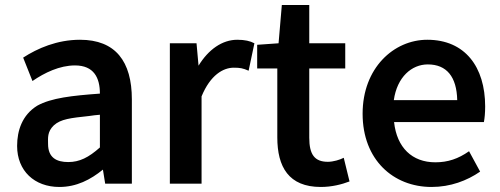

<svg xmlns="http://www.w3.org/2000/svg" viewBox="-20 -726 1985 763"><path d="M216 17C284 17 340 -12 389 -52L398 4H504V-331C504 -482 439 -568 298 -568C207 -568 129 -534 72 -497L109 -404C157 -437 217 -466 278 -466C353 -466 377 -417 377 -354C267 -346 184 -337 128 -306C68 -269 48 -207 48 -146C48 -47 117 17 216 17ZM171 -154C171 -177 167 -202 194 -228C222 -253 260 -257 334 -265C348 -267 362 -269 377 -270V-140C332 -100 296 -82 251 -82C204 -82 171 -100 171 -154Z M761 -554H655V4H781V-343C816 -428 867 -457 909 -457C934 -457 945 -455 968 -445L991 -554C974 -563 953 -568 923 -568C863 -568 808 -529 769 -465Z M1255 17C1298 17 1338 7 1369 -5L1346 -99C1331 -91 1304 -83 1283 -83C1230 -83 1209 -112 1209 -179V-454H1352V-554H1209V-706H1100L1087 -554L1002 -548V-454H1082V-180C1082 -63 1127 17 1255 17Z M1695 17C1770 17 1836 -8 1888 -44L1844 -125C1801 -95 1760 -81 1710 -81C1618 -81 1557 -139 1546 -241H1903C1906 -257 1908 -277 1908 -303C1908 -460 1828 -568 1678 -568C1545 -568 1421 -456 1421 -274C1421 -91 1543 17 1695 17ZM1545 -328C1558 -420 1616 -470 1680 -470C1755 -470 1795 -421 1797 -328Z"/></svg>

Font: Bithumb Trading Sans Semibold
Style: Regular
Weight: 600
Designer: HamHyungwon
Foundry: Bithumb
Version: Version 1.100;Glyphs 3.1.2 (3151)